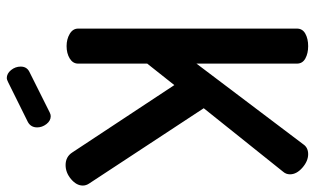

<svg xmlns="http://www.w3.org/2000/svg" viewBox="-206 -566 952 581"><g transform="rotate(90 270.5 -275.0)"><path d="M349 117 228 177Q220 181 216 181Q202 181 191.5 168Q181 155 181 139Q181 121 196 113L320 51Q326 48 331 48Q345 48 355 61Q365 74 365 89Q365 108 349 117ZM66 -35V-697Q66 -714 81.5 -722.5Q97 -731 119 -731Q141 -731 156.5 -722.5Q172 -714 172 -697V-393L416 -716Q426 -731 446 -731Q467 -731 487 -713.5Q507 -696 507 -676Q507 -664 499 -655L307 -415L535 -68Q541 -59 541 -49Q541 -30 521.5 -13.5Q502 3 479 3Q454 3 441 -17L237 -326L172 -244V-35Q172 -19 156.5 -9.5Q141 0 119 0Q98 0 82 -9.5Q66 -19 66 -35Z"/></g></svg>

Font: Dosis
Style: SemiBold
Weight: 600
Designer: Edgar Tolentino, Pablo Impallari, Igino Marini
Foundry: Edgar Tolentino, Pablo Impallari, Igino Marini
Version: Version 1.007